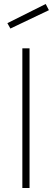

<svg xmlns="http://www.w3.org/2000/svg" viewBox="-20 -942 265 962"><path d="M92 0V-700H128V0ZM17 -826 209 -922 225 -891 32 -799Z"/></svg>

Font: Titillium Web
Style: Thin
Weight: 200
Version: Version 1.001;PS 57.000;hotconv 1.0.70;makeotf.lib2.5.55311